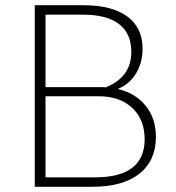

<svg xmlns="http://www.w3.org/2000/svg" viewBox="-20 -714 672 734"><path d="M113 0V-694H300Q408 -694 466.5 -651Q525 -608 525 -528Q525 -474 499.5 -432.5Q474 -391 430 -374Q498 -358 537 -309.5Q576 -261 576 -191Q576 -100 513 -50Q450 0 333 0ZM366 -381Q378 -381 384 -380Q482 -419 482 -516Q482 -586 435 -622Q388 -658 297 -658H154V-381ZM154 -36H343Q533 -36 533 -182Q533 -257 485.5 -301.5Q438 -346 357 -346H154Z"/></svg>

Font: Cantarell Light
Style: Regular
Weight: 300
Designer: Dave Crossland, Nikolaus Waxweiler, Florian Fecher, Jacques Le Bailly, Eben Sorkin, Alexei Vanyashin, Alexios Zavras, Em
Version: Version 0.303